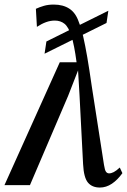

<svg xmlns="http://www.w3.org/2000/svg" viewBox="-46 -810 556 840"><path d="M391 10.5Q357 10.5 338.8 -11.2Q320.5 -33 317.5 -92L302 -392L295.5 -502L252 -390.5L85 0H-26.5L215.5 -537.5H289Q279 -613 266.5 -652.2Q254 -691.5 236.5 -705.8Q219 -720 193.5 -720Q174.5 -720 155.2 -713Q136 -706 115.5 -692.5L111 -771.5Q127.5 -779 146.2 -784.5Q165 -790 189 -790Q230 -790 257.5 -772Q285 -754 298.5 -714.5Q309 -689 317.8 -651.2Q326.5 -613.5 335.8 -559.8Q345 -506 355.5 -432.5L409 -88.5Q412.5 -65.5 417.8 -58.5Q423 -51.5 431.5 -51.5Q440.5 -51.5 451.8 -57.2Q463 -63 478 -77L489.5 -52.5Q468.5 -23 443.5 -6.2Q418.5 10.5 391 10.5ZM149 -575 157 -628.5 428 -763 420 -709.5Z"/></svg>

Font: Merriweather 60pt Medium
Style: Italic
Weight: 500
Italic angle: -7.8°
Version: Version 2.101